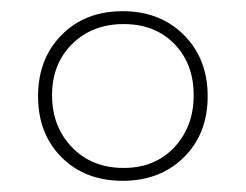

<svg xmlns="http://www.w3.org/2000/svg" viewBox="-20 -744 440 343"><path d="M199 -421Q132 -421 90 -463Q48 -505 48 -572Q48 -639 90 -681.5Q132 -724 199 -724Q266 -724 308.5 -681.5Q351 -639 351 -572Q351 -505 308.5 -463Q266 -421 199 -421ZM201 -444Q257 -444 291.5 -481Q326 -518 326 -574Q326 -630 291.5 -665.5Q257 -701 201 -701Q145 -701 109 -665.5Q73 -630 73 -574Q73 -518 108.5 -481Q144 -444 201 -444Z"/></svg>

Font: Noto Serif Thin
Style: Regular
Weight: 100
Designer: Monotype Design Team
Foundry: Monotype Imaging Inc.
Version: Version 2.015